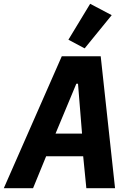

<svg xmlns="http://www.w3.org/2000/svg" viewBox="-57 -996 677 1016"><path d="M551.8 0 475.9 -698.2H269.9L-36.9 0H117.9L187.1 -169H383.2L399.9 0ZM236.9 -289.1 346.9 -552.9H355.8L377.1 -289.1ZM305 -785.9 391 -740.1 534.1 -915.8 420.1 -975.9Z"/></svg>

Font: Margiela Mono Italic Bold It
Style: Regular
Weight: 700
Designer: Mike Abbink, Paul van der Laan, Pieter van Rosmalen
Foundry: Bold Monday
Version: Version 2.003 2021